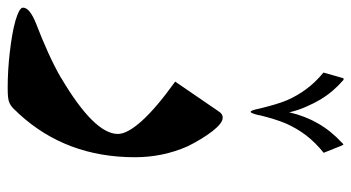

<svg xmlns="http://www.w3.org/2000/svg" viewBox="-302 -457 927 507"><g transform="rotate(90 161.5 -203.5)"><path d="M323.2 -96.2Q323.2 85 209 209.5Q199.7 219.7 193.6 225.6Q187.5 231.4 180.7 234.6Q173.8 237.8 164.3 238.8Q154.8 239.7 138.7 239.7Q117.2 239.7 93 238.3Q68.8 236.8 45.7 234.1Q22.5 231.4 1.2 227.8Q-20 224.1 -36.4 219.5Q-52.7 214.8 -62.3 209.7Q-71.8 204.6 -71.8 199.2Q-71.8 181.6 -30.3 165Q12.7 148.4 48.1 132.3Q83.5 116.2 113.3 99.1H112.8Q261.7 11.2 261.7 -51.3Q261.7 -76.2 227.5 -114.3Q193.4 -152.3 123.5 -202.6L202.1 -317.4Q209 -328.1 218.3 -328.1Q226.6 -328.1 235.8 -320.6Q245.1 -313 255.1 -300Q265.1 -287.1 275.1 -270.5Q285.2 -253.9 294.4 -235.4Q323.2 -169.9 323.2 -96.2ZM311.5 -594.7Q283.7 -572.3 265.1 -547.9Q246.6 -523.4 233.9 -494.6Q228.5 -481.9 222.9 -464.1Q217.3 -446.3 211.9 -424.3H212.4Q207 -401.9 203.6 -401.9Q199.2 -401.9 194.8 -424.8Q189.9 -445.3 184.3 -464.4Q178.7 -483.4 172.4 -498.5Q161.1 -524.4 143.6 -548.3Q126 -572.3 99.6 -594.2L113.8 -644Q114.7 -647.5 116.2 -647.5Q117.2 -647.5 118.7 -647Q120.1 -646.5 121.6 -644.5Q134.8 -633.3 147.7 -618.2Q160.6 -603 170.9 -585.9Q180.7 -569.3 189.9 -548.3Q199.2 -527.3 204.6 -503.9Q223.6 -586.9 284.7 -642.6H284.2Q285.6 -643.6 287.6 -645.5Q288.6 -646.5 289.6 -647Q290 -647 290.8 -645.3Q291.5 -643.6 292.5 -642.1Z"/></g></svg>

Font: XB Zar
Style: Bold
Weight: 700
Designer: Behnam
Foundry: Irmug
Version: Version 8.005 2009